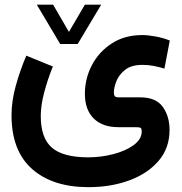

<svg xmlns="http://www.w3.org/2000/svg" viewBox="-20 -541 761 805"><path d="M232.4 -356.4 134.3 -521.5H202.6L269 -407.2L335.9 -521.5H404.3L305.7 -356.4ZM201.7 -262.2Q180.2 -209.5 165.5 -154.3Q150.9 -99.1 150.9 -54.7Q150.9 37.1 197 77.6Q243.2 118.2 348.6 118.7Q404.3 118.7 456.1 105Q507.8 91.3 541 66.9Q574.2 42.5 574.2 9.8Q574.2 -1 570.1 -4.4Q565.9 -7.8 549.3 -7.8H475.6Q409.7 -7.8 372.8 -44.4Q335.9 -81.1 335.9 -147.9Q335.9 -211.4 365.2 -267.6Q394.5 -323.7 448.5 -358.9Q502.4 -394 577.1 -394Q599.6 -394 631.8 -388.2Q664.1 -382.3 691.9 -371.1L669.4 -253.4Q648.4 -259.8 625.5 -264.4Q602.5 -269 577.1 -269Q530.8 -269 504.6 -248.3Q478.5 -227.5 468 -200.4Q457.5 -173.3 457.5 -154.3Q457.5 -141.6 461.7 -137.2Q465.8 -132.8 480.5 -132.8H568.4Q633.8 -132.8 662.4 -93Q690.9 -53.2 690.9 3.9Q690.9 79.6 645 133.3Q599.1 187 522 215.3Q444.8 243.7 351.1 243.7Q200.7 243.7 114.5 167.5Q28.3 91.3 28.3 -58.1Q28.3 -116.2 45.7 -179.7Q63 -243.2 90.3 -307.6Z"/></svg>

Font: Vazir FD-WOL
Style: Bold-FD-WOL
Weight: 700
Designer: Saber Rastikerdar
Foundry: Saber Rastikerdar
Version: Version 30.1.0